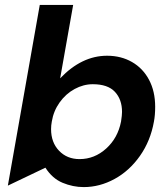

<svg xmlns="http://www.w3.org/2000/svg" viewBox="-20 -751 681 782"><path d="M321 11Q386 11 446.5 -22Q507 -55 550 -116Q593 -177 607 -256Q612 -282 612 -316Q612 -379 587 -426Q562 -473 517.5 -498.5Q473 -524 416 -524Q313 -524 225 -432L278 -731H142L12 5L165 -68Q193 -24 235 -6.5Q277 11 321 11ZM477 -295Q477 -282 473 -256Q460 -189 412.5 -146Q365 -103 304 -103Q253 -103 220.5 -137Q188 -171 188 -225Q188 -240 191 -256Q198 -299 223 -334Q248 -369 284 -388.5Q320 -408 358 -408Q419 -408 448 -377Q477 -346 477 -295Z"/></svg>

Font: Geom SemiBold
Style: Bold Italic
Weight: 600
Italic angle: -10°
Version: Version 1.102